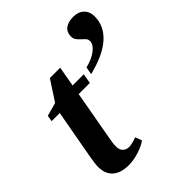

<svg xmlns="http://www.w3.org/2000/svg" viewBox="-198 -810 936 936"><g transform="rotate(-45 270.0 -342.0)"><path d="M209 -51.8Q225.6 -51.8 262.7 -64.5L275.4 -30.3Q251.5 -13.2 214.6 -1.7Q177.7 9.8 144.5 9.8Q90.8 9.8 61.8 -15.9Q32.7 -41.5 32.7 -90.3Q32.7 -112.8 41.5 -160.6L86.4 -408.2H30.3L35.6 -439.9L105 -459L172.9 -563H244.1L225.6 -459H302.7L293.9 -408.2H216.8L172.4 -159.7Q164.6 -119.6 164.6 -101.1Q164.6 -75.2 177.5 -63.5Q190.4 -51.8 209 -51.8ZM464.4 -693.8Q499 -693.8 519.5 -674.1Q540 -654.3 540 -620.1Q540 -555.2 487.1 -507.6Q434.1 -460 328.6 -434.1L335.9 -473.1Q382.8 -484.9 410.9 -506.8Q439 -528.8 439 -551.8Q439 -564 431.2 -572.5Q423.3 -581.1 413.8 -589.4Q404.3 -597.7 396.5 -607.9Q388.7 -618.2 388.7 -633.8Q388.7 -662.6 408.7 -678.2Q428.7 -693.8 464.4 -693.8Z"/></g></svg>

Font: Liberation Serif
Style: Bold Italic
Weight: 700
Italic angle: -16.333°
Designer: Steve Matteson
Foundry: Ascender Corporation
Version: Version 2.1.5